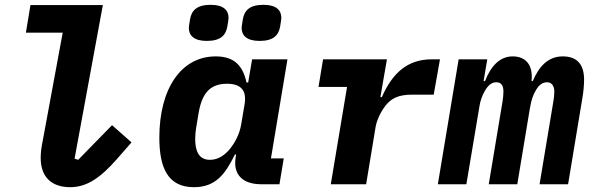

<svg xmlns="http://www.w3.org/2000/svg" viewBox="-20 -761 2441 793"><path d="M269.9 12.1C339.1 12.1 394.9 -27 462 -103L523.1 -172.9L442.8 -244L302.9 -100.9L288 -105.8L404.8 -740.1H105.8L87 -626.1H239L158 -187.9C149.9 -147 148.1 -130 148.1 -108C148.1 -35.2 187.9 12.1 269.9 12.1Z M781.2 12.1C872.2 12.1 911.2 -44 950.3 -122.9H955.3L953.1 -110.1C942.1 -38 984 0 1059.3 0H1134.2L1152 -106.9H1099.1L1167.3 -516H1021.3L1005 -420.1H998.2C983.3 -487.9 949.2 -528.1 871.1 -528.1C726.2 -528.1 638.1 -392 638.1 -192.8C638.1 -67.8 673.3 12.1 781.2 12.1ZM759.9 -646C759.9 -615.1 780.2 -592 834.2 -592C892 -592 913 -616.1 919 -652C922.2 -670.1 924 -681.1 924 -687.1C924 -718 904.1 -741.1 850.1 -741.1C791.9 -741.1 771 -717 764.9 -681.1C762.1 -663 759.9 -652 759.9 -646ZM786.2 -187.1C786.2 -204.9 788 -220.9 790.1 -233L800.1 -293C813.2 -371.1 844.1 -415.1 917.3 -415.1C979 -415.1 999.3 -383.9 990.1 -329.9L976.2 -247.2C969.1 -203.8 947.1 -168 932.2 -149.1C909.1 -120 881 -100.9 847.3 -100.9C800.1 -100.9 786.2 -138.8 786.2 -187.1ZM978 -646C978 -615.1 998.2 -592 1052.2 -592C1110.1 -592 1131 -616.1 1137.1 -652C1139.9 -670.1 1142 -681.1 1142 -687.1C1142 -718 1122.2 -741.1 1068.2 -741.1C1009.9 -741.1 989 -717 983 -681.1C980.1 -663 978 -652 978 -646Z M1492.2 0 1531.2 -236.2C1537.3 -272 1559.3 -308.9 1572.4 -324.9C1596.2 -355.1 1626.4 -370 1680.4 -370H1771.3L1797.2 -516H1763.1C1662.3 -516 1600.1 -458.1 1557.2 -360.1H1551.1L1578.1 -516H1314.3L1295.5 -402H1413.4L1346.2 0Z M1906.2 0 1960.6 -323.9C1963.4 -342 1970.5 -366.1 1984.4 -388.8C2000.4 -415.1 2015.3 -421.2 2030.5 -421.2C2049.4 -421.2 2059.3 -408 2059.3 -383.2C2059.3 -369 2057.5 -353 2055.4 -340.9L1998.6 0H2116.5L2168.3 -312.1C2174.4 -348 2181.5 -369 2193.5 -388.8C2208.5 -414.1 2223.4 -421.2 2240.4 -421.2C2258.5 -421.2 2269.5 -405.9 2269.5 -382.1C2269.5 -369 2267.4 -353 2265.3 -340.9L2208.5 0H2326.3L2385.3 -355.8C2389.6 -380 2392.4 -409.1 2392.4 -432.2C2392.4 -495 2363.3 -528.1 2304.3 -528.1C2241.5 -528.1 2205.3 -484 2180.4 -426.1H2175.4C2182.5 -494 2150.6 -528.1 2097.3 -528.1C2043.3 -528.1 2006.4 -486.2 1983.3 -426.1H1977.3L1992.5 -516H1874.3L1788.4 0Z"/></svg>

Font: Margiela Mono Italic Bold It
Style: Regular
Weight: 700
Designer: Mike Abbink, Paul van der Laan, Pieter van Rosmalen
Foundry: Bold Monday
Version: Version 2.003 2021